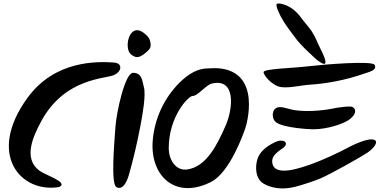

<svg xmlns="http://www.w3.org/2000/svg" viewBox="-20 -1052 2147 1081"><path d="M621 -700C531 -706 289 -715 134 -500C-96 -183 96 37 313 1C369 -25 239 -64 202 -91C107 -161 169 -289 212 -369C343 -613 574 -608 621 -629C667 -649 672 -697 621 -700Z M801 -857C711 -941 676 -788 714 -749C727 -736 746 -727 762 -732C784 -738 812 -764 821 -775C835 -792 825 -822 823 -828C818 -842 805 -854 801 -857ZM729 -642C684 -642 636 -422 630 -338C621 -219 605 -17 635 1C673 23 696 -35 705 -65C729 -148 754 -254 771 -346C781 -398 803 -518 790 -562C780 -600 779 -642 729 -642Z M1151 -667C1093 -667 1041 -636 991 -587C906 -502 847 -384 839 -248C830 -58 969 72 1167 -27C1274 -80 1351 -300 1361 -330C1366 -342 1459 -651 1205 -668C1189 -669 1167 -667 1151 -667ZM1250 -344C1204 -240 1144 -114 1035 -98C968 -88 931 -155 930 -214C929 -399 1044 -515 1066 -512C1089 -510 1134 -566 1167 -580C1310 -619 1293 -441 1250 -344Z M1556 -1032C1550 -1033 1543 -1032 1540 -1031C1526 -1026 1557 -962 1577 -931C1596 -900 1621 -869 1642 -840C1675 -795 1715 -761 1754 -724C1765 -713 1802 -685 1810 -694C1819 -706 1800 -747 1783 -780C1768 -809 1757 -843 1733 -879C1716 -903 1695 -925 1671 -958C1650 -985 1613 -1023 1556 -1032ZM1464 -646C1464 -665 1626 -668 1717 -679C1812 -690 2076 -711 2089 -687C2107 -655 2053 -646 2020 -634C1934 -604 1824 -581 1722 -575C1666 -571 1594 -551 1548 -565C1508 -578 1464 -627 1464 -646ZM1966 -449C1985 -438 1991 -407 1938 -373C1911 -356 1827 -324 1742 -324C1726 -324 1582 -331 1536 -362C1518 -374 1508 -406 1523 -433C1548 -464 1584 -442 1633 -433C1724 -417 1838 -437 1854 -441C1887 -448 1957 -457 1966 -449ZM2048 -192C2016 -170 1843 -73 1788 -49C1751 -33 1683 -11 1641 0C1564 19 1505 5 1466 -17C1414 -46 1417 -119 1430 -158C1446 -208 1501 -241 1542 -257C1555 -262 1574 -261 1582 -256C1597 -244 1589 -229 1570 -216C1532 -191 1508 -168 1513 -136C1524 -53 1672 -107 1728 -126C1798 -151 1887 -193 1924 -213C2113 -315 2136 -253 2048 -192Z"/></svg>

Font: Carybe
Style: Regular
Weight: 400
Designer: Genilson Lima Santos
Foundry: Genilson Lima Santos
Version: Version 1.010;PS 001.010;hotconv 1.0.70;makeotf.lib2.5.58329